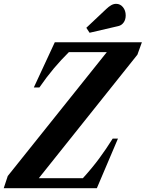

<svg xmlns="http://www.w3.org/2000/svg" viewBox="-46 -982 761 1002"><path d="M-26.5 0 -5.5 -63.5 511.5 -710H313.5Q273 -670 235.2 -625.2Q197.5 -580.5 159.5 -525.5H130.5L240 -761.5H694.5L671 -696.5L156.5 -52H386.5Q435.5 -106 472 -155.5Q508.5 -205 542 -258.5H569.5L459.5 0ZM421.5 -811 404.5 -837 508.5 -935Q521.5 -947.5 534.2 -954.8Q547 -962 560 -962Q581.5 -962 595.8 -944.5Q610 -927 610 -901.5Q610 -880 599.5 -865Q589 -850 572 -846Z"/></svg>

Font: Libre Caslon Condensed
Style: Italic
Weight: 400
Italic angle: -22.583°
Designer: Pablo Impallari, Rodrigo Fuenzalida, Katja Schimmel, Ertekin Erdin
Foundry: Pablo Impallari, Rodrigo Fuenzalida
Version: Version 2.000;gftools[0.9.33]